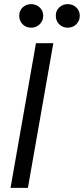

<svg xmlns="http://www.w3.org/2000/svg" viewBox="-20 -909 406 929"><path d="M31 0 154 -700H238L115 0ZM308 -775Q283 -775 266.5 -791.5Q250 -808 250 -833Q250 -857 266.5 -873Q283 -889 308 -889Q332 -889 349 -873Q366 -857 366 -833Q366 -808 349 -791.5Q332 -775 308 -775ZM131 -775Q106 -775 89.5 -791.5Q73 -808 73 -833Q73 -857 89.5 -873Q106 -889 131 -889Q155 -889 172 -873Q189 -857 189 -833Q189 -808 172 -791.5Q155 -775 131 -775Z"/></svg>

Font: Rethink Sans
Style: Italic
Weight: 400
Italic angle: -10°
Designer: The Rethink Sans project authors (Hans Thiessen). DM Sans designed by Colophon Foundry.
Foundry: Rethink Communications LLC
Version: Version 1.001